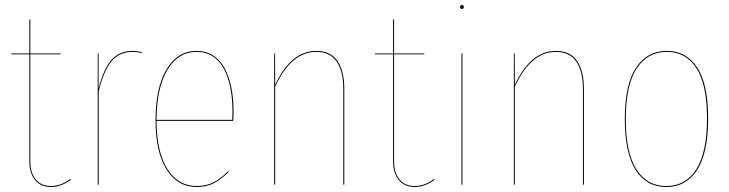

<svg xmlns="http://www.w3.org/2000/svg" viewBox="-20 -728 2875 757"><path d="M257.3 -22.5 259.3 -19Q220.7 9.3 181.6 9.3Q141.1 9.3 118.4 -17.8Q95.7 -44.9 95.7 -93.3V-513.7H24.4V-517.1H95.7V-650.9L99.6 -651.4V-517.1H219.2L218.8 -513.7H99.6V-93.3Q99.6 -46.4 121.1 -20.5Q142.6 5.4 181.6 5.4Q219.7 5.4 257.3 -22.5Z M502.4 -527.3Q521.5 -527.3 539.6 -522L539.1 -518.6Q522 -523.4 502.4 -523.4Q451.7 -523.4 420.7 -487.5Q389.6 -451.7 369.1 -367.2V0H365.2V-517.1H368.7V-378.9Q388.7 -458 420.2 -492.7Q451.7 -527.3 502.4 -527.3Z M900.9 -287.6Q900.9 -272 899.4 -251.5H597.2Q597.7 -128.4 640.1 -61.5Q682.6 5.4 755.4 5.4Q793 5.4 821.5 -9Q850.1 -23.4 879.4 -53.2L881.8 -50.3Q851.6 -20 822.8 -5.4Q793.9 9.3 755.4 9.3Q680.2 9.3 636.7 -59.6Q593.3 -128.4 593.3 -253.4Q593.3 -382.3 636.7 -454.8Q680.2 -527.3 754.9 -527.3Q792 -527.3 820.3 -509.3Q848.6 -491.2 866 -458.5Q883.3 -425.8 892.1 -382.8Q900.9 -339.8 900.9 -287.6ZM895.5 -255.4Q896.5 -268.1 896.5 -288.6Q896.5 -339.8 888.2 -381.8Q879.9 -423.8 863 -456.1Q846.2 -488.3 818.6 -505.9Q791 -523.4 754.9 -523.4Q682.6 -523.4 640.1 -452.6Q597.7 -381.8 597.2 -255.4Z M1227.1 -527.3Q1283.7 -527.3 1310.5 -487.8Q1337.4 -448.2 1337.4 -377.9V0H1333.5V-377.9Q1333.5 -446.8 1307.4 -485.1Q1281.2 -523.4 1226.6 -523.4Q1127.9 -523.4 1064.9 -386.2V0H1061V-517.1H1064.5L1064.9 -393.6Q1127 -527.3 1227.1 -527.3Z M1691.4 -22.5 1693.4 -19Q1654.8 9.3 1615.7 9.3Q1575.2 9.3 1552.5 -17.8Q1529.8 -44.9 1529.8 -93.3V-513.7H1458.5V-517.1H1529.8V-650.9L1533.7 -651.4V-517.1H1653.3L1652.8 -513.7H1533.7V-93.3Q1533.7 -46.4 1555.2 -20.5Q1576.7 5.4 1615.7 5.4Q1653.8 5.4 1691.4 -22.5Z M1808.6 -700.2Q1808.6 -692.9 1801.3 -692.9Q1793.9 -692.9 1793.9 -700.2Q1793.9 -708 1801.3 -708Q1808.6 -708 1808.6 -700.2ZM1803.2 -517.1V0H1799.3V-517.1Z M2171.9 -527.3Q2228.5 -527.3 2255.4 -487.8Q2282.2 -448.2 2282.2 -377.9V0H2278.3V-377.9Q2278.3 -446.8 2252.2 -485.1Q2226.1 -523.4 2171.4 -523.4Q2072.8 -523.4 2009.8 -386.2V0H2005.9V-517.1H2009.3L2009.8 -393.6Q2071.8 -527.3 2171.9 -527.3Z M2772 -262.2Q2772 -125.5 2728.8 -58.1Q2685.5 9.3 2606.9 9.3Q2528.8 9.3 2486.1 -57.9Q2443.4 -125 2443.4 -258.3Q2443.4 -394.5 2487.3 -460.9Q2531.2 -527.3 2608.9 -527.3Q2686.5 -527.3 2729.2 -461.4Q2772 -395.5 2772 -262.2ZM2447.3 -258.3Q2447.3 -126.5 2489 -60.5Q2530.8 5.4 2606.9 5.4Q2683.6 5.4 2725.6 -61Q2767.6 -127.4 2767.6 -262.2Q2767.6 -393.6 2726.1 -458.5Q2684.6 -523.4 2608.9 -523.4Q2533.2 -523.4 2490.2 -458Q2447.3 -392.6 2447.3 -258.3Z"/></svg>

Font: Fira Sans Compressed Four
Style: Regular
Weight: 100
Width: 1
Designer: Carrois Corporate & Edenspiekermann AG
Foundry: Carrois Corporate GbR & Edenspiekermann AG
Version: Version 4.203;PS 004.203;hotconv 1.0.88;makeotf.lib2.5.64775